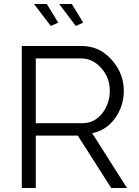

<svg xmlns="http://www.w3.org/2000/svg" viewBox="-20 -940 693 960"><path d="M150 -920H214L271 -827L234 -810ZM276 -920H339L396 -827L359 -810ZM89 0V-710H389Q477 -710 538 -641.5Q599 -573 599 -487Q599 -409 555 -348.5Q511 -288 441 -274L615 0H536L369 -262H159V0ZM159 -324H391Q452 -324 490.5 -372.5Q529 -421 529 -487Q529 -552 486 -600Q443 -648 385 -648H159Z"/></svg>

Font: Raleway-v4020
Style: Regular
Weight: 400
Designer: Matt McInerney, Pablo Impallari, Rodrigo Fuenzalida
Foundry: Matt McInerney, Pablo Impallari, Rodrigo Fuenzalida
Version: Version 4.020;PS 004.020;hotconv 1.0.88;makeotf.lib2.5.64775